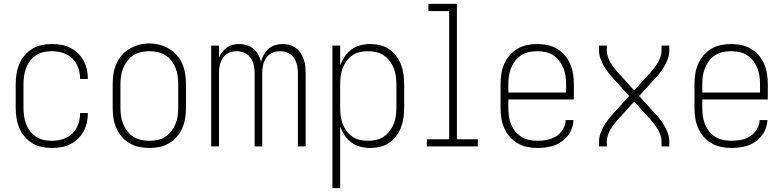

<svg xmlns="http://www.w3.org/2000/svg" viewBox="-20 -755 4040 990"><path d="M247 8Q221 8 195 2.5Q169 -3 146 -17Q123 -31 106 -51.5Q89 -72 79 -96.5Q69 -121 65 -147.5Q61 -174 61 -200V-320Q61 -346 65 -372.5Q69 -399 79 -423.5Q89 -448 106 -468.5Q123 -489 146 -503Q169 -517 195 -522.5Q221 -528 247 -528Q272 -528 296 -524Q320 -520 341.5 -509Q363 -498 381 -481Q399 -464 410.5 -443Q422 -422 427.5 -398Q433 -374 433 -350Q433 -349 433 -349Q433 -349 433 -348H393Q393 -348 393 -348.5Q393 -349 393 -349Q393 -378 383 -406Q373 -434 352.5 -454Q332 -474 304 -482.5Q276 -491 247 -491Q226 -491 205 -486.5Q184 -482 166 -470Q148 -458 135 -441Q122 -424 114.5 -404Q107 -384 104 -362.5Q101 -341 101 -320V-200Q101 -179 104 -157.5Q107 -136 114.5 -116Q122 -96 135 -79Q148 -62 166 -50Q184 -38 205 -33.5Q226 -29 247 -29Q276 -29 304 -37.5Q332 -46 352.5 -66Q373 -86 383 -114Q393 -142 393 -171Q393 -171 393 -171.5Q393 -172 393 -172H433Q433 -171 433 -171Q433 -171 433 -170Q433 -146 427.5 -122Q422 -98 410.5 -77Q399 -56 381 -39Q363 -22 341.5 -11Q320 0 296 4Q272 8 247 8Z M750 8Q723 8 697 2.5Q671 -3 648 -16.5Q625 -30 607.5 -50.5Q590 -71 579.5 -95.5Q569 -120 565 -146.5Q561 -173 561 -200V-320Q561 -347 565 -373.5Q569 -400 579.5 -424.5Q590 -449 607.5 -469.5Q625 -490 648 -503.5Q671 -517 697 -524Q723 -531 750 -531Q777 -531 803 -524Q829 -517 852 -503.5Q875 -490 892.5 -469.5Q910 -449 920.5 -424.5Q931 -400 935 -373.5Q939 -347 939 -320V-200Q939 -173 935 -146.5Q931 -120 920.5 -95.5Q910 -71 892.5 -50.5Q875 -30 852 -16.5Q829 -3 803 2.5Q777 8 750 8ZM750 -29Q772 -29 793 -33.5Q814 -38 832 -49.5Q850 -61 863.5 -78.5Q877 -96 885 -116Q893 -136 896 -157Q899 -178 899 -200V-320Q899 -342 896 -363.5Q893 -385 885 -405Q877 -425 863.5 -442.5Q850 -460 831 -471Q812 -482 791 -486.5Q770 -491 748 -491Q727 -491 706 -486Q685 -481 667 -469.5Q649 -458 636 -440.5Q623 -423 615 -403.5Q607 -384 604 -362.5Q601 -341 601 -320V-200Q601 -178 604 -157Q607 -136 615 -116Q623 -96 636.5 -78.5Q650 -61 668 -49.5Q686 -38 707.5 -33.5Q729 -29 750 -29Z M1069 0V-520H1109V-457Q1115 -473 1125.5 -486.5Q1136 -500 1150 -510Q1164 -520 1180.5 -524Q1197 -528 1214 -528Q1233 -528 1252.5 -522Q1272 -516 1287 -503.5Q1302 -491 1311.5 -473.5Q1321 -456 1326 -437Q1331 -456 1340.5 -473.5Q1350 -491 1364.5 -503.5Q1379 -516 1398.5 -522Q1418 -528 1437 -528Q1455 -528 1473 -523Q1491 -518 1505.5 -507.5Q1520 -497 1530 -481.5Q1540 -466 1546 -449Q1552 -432 1554 -414Q1556 -396 1556 -378V0H1516V-378Q1516 -399 1511.5 -419.5Q1507 -440 1495.5 -457Q1484 -474 1464.5 -482.5Q1445 -491 1424 -491Q1403 -491 1384 -482.5Q1365 -474 1353 -457Q1341 -440 1336.5 -419.5Q1332 -399 1332 -378V0H1293V-378Q1293 -399 1288.5 -419.5Q1284 -440 1272 -457Q1260 -474 1241 -482.5Q1222 -491 1201 -491Q1180 -491 1160.5 -482.5Q1141 -474 1129.5 -457Q1118 -440 1113.5 -419.5Q1109 -399 1109 -378V0Z M1694 215V-520H1734V-418Q1743 -442 1757.5 -463.5Q1772 -485 1792.5 -500Q1813 -515 1838 -521.5Q1863 -528 1889 -528Q1914 -528 1939.5 -522Q1965 -516 1986.5 -501.5Q2008 -487 2023.5 -466Q2039 -445 2048 -421Q2057 -397 2060.5 -371.5Q2064 -346 2064 -320V-200Q2064 -174 2060.5 -148.5Q2057 -123 2048 -99Q2039 -75 2023.5 -54Q2008 -33 1986.5 -18.5Q1965 -4 1939.5 2Q1914 8 1889 8Q1863 8 1838 1.5Q1813 -5 1792.5 -20Q1772 -35 1757.5 -56.5Q1743 -78 1734 -102V215ZM1876 -29Q1897 -29 1918.5 -33.5Q1940 -38 1958 -50Q1976 -62 1989 -79Q2002 -96 2010 -116Q2018 -136 2021 -157.5Q2024 -179 2024 -200V-320Q2024 -341 2021 -362.5Q2018 -384 2010 -404Q2002 -424 1989 -441Q1976 -458 1958 -470Q1940 -482 1918.5 -486.5Q1897 -491 1876 -491Q1855 -491 1834 -486Q1813 -481 1796 -469Q1779 -457 1766.5 -440Q1754 -423 1746.5 -403Q1739 -383 1736.5 -362Q1734 -341 1734 -320V-200Q1734 -179 1736.5 -158Q1739 -137 1746.5 -117Q1754 -97 1766.5 -80Q1779 -63 1796 -51Q1813 -39 1834 -34Q1855 -29 1876 -29Z M2181 0V-37H2296V-698H2189V-735H2336V-37H2444V0Z M2751 8Q2724 8 2698 2.5Q2672 -3 2648.5 -16.5Q2625 -30 2607.5 -50.5Q2590 -71 2579.5 -95.5Q2569 -120 2565 -146.5Q2561 -173 2561 -200V-320Q2561 -347 2565 -373.5Q2569 -400 2579.5 -424.5Q2590 -449 2607.5 -469.5Q2625 -490 2648 -503.5Q2671 -517 2697 -522.5Q2723 -528 2750 -528Q2777 -528 2803 -522.5Q2829 -517 2852 -503.5Q2875 -490 2892.5 -469.5Q2910 -449 2920.5 -424.5Q2931 -400 2935 -373.5Q2939 -347 2939 -320V-242H2601V-200Q2601 -178 2604 -156.5Q2607 -135 2615 -115Q2623 -95 2636.5 -78Q2650 -61 2668.5 -49.5Q2687 -38 2708.5 -33.5Q2730 -29 2751 -29Q2776 -29 2801.5 -34Q2827 -39 2848 -52.5Q2869 -66 2882.5 -88.5Q2896 -111 2897 -136H2937Q2936 -114 2928.5 -93Q2921 -72 2907.5 -55Q2894 -38 2876 -25Q2858 -12 2837.5 -5Q2817 2 2795 5Q2773 8 2751 8ZM2899 -278V-320Q2899 -342 2896 -363Q2893 -384 2885 -404Q2877 -424 2863.5 -441.5Q2850 -459 2832 -470.5Q2814 -482 2793 -486.5Q2772 -491 2750 -491Q2728 -491 2707 -486.5Q2686 -482 2668 -470.5Q2650 -459 2636.5 -441.5Q2623 -424 2615 -404Q2607 -384 2604 -363Q2601 -342 2601 -320V-278Z M3069 0V-26Q3069 -46 3075.5 -65Q3082 -84 3091.5 -101.5Q3101 -119 3113 -135Q3125 -151 3139 -166L3224 -260L3139 -354Q3125 -369 3113 -385Q3101 -401 3091.5 -418.5Q3082 -436 3075.5 -455Q3069 -474 3069 -494V-520H3109V-494Q3109 -477 3114.5 -461.5Q3120 -446 3128.5 -431.5Q3137 -417 3147 -404Q3157 -391 3168 -379L3250 -289L3332 -379Q3343 -391 3353 -404Q3363 -417 3371.5 -431.5Q3380 -446 3385.5 -461.5Q3391 -477 3391 -494V-520H3431V-494Q3431 -474 3424.5 -455Q3418 -436 3408.5 -418.5Q3399 -401 3387 -385Q3375 -369 3361 -354L3276 -260L3361 -166Q3375 -151 3387 -135Q3399 -119 3408.5 -101.5Q3418 -84 3424.5 -65Q3431 -46 3431 -26V0H3391V-26Q3391 -43 3385.5 -58.5Q3380 -74 3371.5 -88.5Q3363 -103 3353 -116Q3343 -129 3332 -141L3250 -231L3168 -141Q3157 -129 3147 -116Q3137 -103 3128.5 -88.5Q3120 -74 3114.5 -58.5Q3109 -43 3109 -26V0Z M3751 8Q3724 8 3698 2.5Q3672 -3 3648.5 -16.5Q3625 -30 3607.5 -50.5Q3590 -71 3579.5 -95.5Q3569 -120 3565 -146.5Q3561 -173 3561 -200V-320Q3561 -347 3565 -373.5Q3569 -400 3579.5 -424.5Q3590 -449 3607.5 -469.5Q3625 -490 3648 -503.5Q3671 -517 3697 -522.5Q3723 -528 3750 -528Q3777 -528 3803 -522.5Q3829 -517 3852 -503.5Q3875 -490 3892.5 -469.5Q3910 -449 3920.5 -424.5Q3931 -400 3935 -373.5Q3939 -347 3939 -320V-242H3601V-200Q3601 -178 3604 -156.5Q3607 -135 3615 -115Q3623 -95 3636.5 -78Q3650 -61 3668.5 -49.5Q3687 -38 3708.5 -33.5Q3730 -29 3751 -29Q3776 -29 3801.5 -34Q3827 -39 3848 -52.5Q3869 -66 3882.5 -88.5Q3896 -111 3897 -136H3937Q3936 -114 3928.5 -93Q3921 -72 3907.5 -55Q3894 -38 3876 -25Q3858 -12 3837.5 -5Q3817 2 3795 5Q3773 8 3751 8ZM3899 -278V-320Q3899 -342 3896 -363Q3893 -384 3885 -404Q3877 -424 3863.5 -441.5Q3850 -459 3832 -470.5Q3814 -482 3793 -486.5Q3772 -491 3750 -491Q3728 -491 3707 -486.5Q3686 -482 3668 -470.5Q3650 -459 3636.5 -441.5Q3623 -424 3615 -404Q3607 -384 3604 -363Q3601 -342 3601 -320V-278Z"/></svg>

Font: Zed Sans Extralight
Style: Regular
Weight: 200
Designer: Belleve Invis
Foundry: Belleve Invis
Version: Version 1.0.0; ttfautohint (v1.8.4)